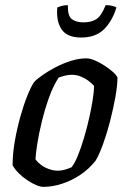

<svg xmlns="http://www.w3.org/2000/svg" viewBox="-20 -727 502 747"><path d="M149 0Q137 0 120.5 -7Q104 -14 86 -26Q68 -38 53 -53Q38 -68 29 -84Q29 -128 37.5 -177Q46 -226 59 -272.5Q72 -319 86.5 -355Q101 -391 113 -408Q123 -419 145 -434.5Q167 -450 195.5 -465Q224 -480 255.5 -490Q287 -500 316 -500Q330 -500 349 -492Q368 -484 387 -471.5Q406 -459 420 -446.5Q434 -434 437 -425Q437 -395 429 -350Q421 -305 408.5 -256.5Q396 -208 381 -166.5Q366 -125 352 -102Q326 -69 292 -46.5Q258 -24 221 -12Q184 0 149 0ZM205 -63Q213 -63 221.5 -64.5Q230 -66 239.5 -69Q249 -72 258 -76Q270 -90 282.5 -120.5Q295 -151 306.5 -189.5Q318 -228 327 -268Q336 -308 341 -341Q346 -374 346 -393Q335 -405 321.5 -414.5Q308 -424 292.5 -430Q277 -436 259 -436Q246 -436 234 -433Q222 -430 208 -425Q186 -391 170 -345.5Q154 -300 142.5 -253Q131 -206 125 -167Q119 -128 118 -107Q126 -96 139 -86Q152 -76 169.5 -69.5Q187 -63 205 -63ZM296 -581Q241 -581 219.5 -613Q198 -645 203 -698Q207 -700 218.5 -703.5Q230 -707 244 -707Q243 -665 259.5 -652.5Q276 -640 305 -640Q336 -640 355.5 -653Q375 -666 391 -707Q407 -707 418 -704Q429 -701 433 -698Q417 -645 384.5 -613Q352 -581 296 -581Z"/></svg>

Font: Texturina Medium
Style: Italic
Weight: 500
Italic angle: -11°
Designer: Guillermo Torres Carreño
Foundry: Omnibus-Type
Version: Version 1.002